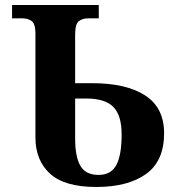

<svg xmlns="http://www.w3.org/2000/svg" viewBox="-20 -734 703 764"><path d="M363 10Q237 10 179 -43Q121 -96 121 -187V-600Q121 -640 105.5 -650.5Q90 -661 70 -661H28V-714H373V-661H330Q309 -661 294 -650Q279 -639 279 -596V-403H346Q483 -403 558 -354Q633 -305 633 -204Q633 -93 561 -41.5Q489 10 363 10ZM372 -38Q422 -38 443 -77.5Q464 -117 464 -199Q464 -275 431 -308.5Q398 -342 323 -342H279V-183Q279 -110 300 -74Q321 -38 372 -38Z"/></svg>

Font: Noto Serif
Style: Bold
Weight: 700
Designer: Monotype Design Team
Foundry: Monotype Imaging Inc.
Version: Version 2.014